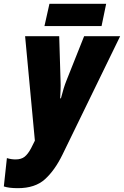

<svg xmlns="http://www.w3.org/2000/svg" viewBox="-80 -742 647 1002"><path d="M450 -606 474 -722H178L152 -606ZM246 65 547 -553H359L267 -322Q252 -285 238 -229H234Q235 -250 236 -272.5Q237 -295 236 -319L229 -553H51L102 -8L82 32Q66 62 48.5 76Q31 90 1 90Q-22 90 -44 83L-60 231Q-33 240 13 240Q103 240 154.5 193.5Q206 147 246 65Z"/></svg>

Font: Noto Sans Display SemiCondensed Black
Style: Italic
Weight: 900
Width: 4
Designer: Monotype Design team
Foundry: Monotype Imaging Inc.
Version: 1.000